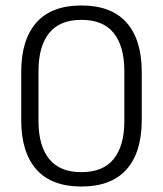

<svg xmlns="http://www.w3.org/2000/svg" viewBox="-20 -670 594 701"><path d="M277 11Q168 11 112.8 -51.5Q57.5 -114 57.5 -231V-407.5Q57.5 -525 112.8 -587.5Q168 -650 277 -650Q386.5 -650 442 -587.5Q497.5 -525 497.5 -407.5V-231Q497.5 -114 442 -51.5Q386.5 11 277 11ZM277 -41.5Q357 -41.5 395.5 -90Q434 -138.5 434 -228.5V-410Q434 -500.5 395.5 -549Q357 -597.5 277 -597.5Q198 -597.5 159.2 -549Q120.5 -500.5 120.5 -410V-228.5Q120.5 -138.5 159.2 -90Q198 -41.5 277 -41.5Z"/></svg>

Font: Anek Tamil Medium Light
Style: Regular
Weight: 300
Version: Version 1.003